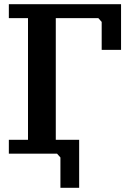

<svg xmlns="http://www.w3.org/2000/svg" viewBox="-20 -725 597 912"><path d="M22 5V-61H113V-639H22V-705H555V-488H463V-621L447 -639H245V-61H356V167H267V23L251 5Z"/></svg>

Font: PT Serif Caption
Style: Semibold
Weight: 600
Designer: A.Korolkova, O.Umpeleva, V.Yefimov
Foundry: ParaType Ltd
Version: Version 1.00;May 2, 2020;FontCreator 12.0.0.2544 64-bit